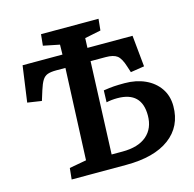

<svg xmlns="http://www.w3.org/2000/svg" viewBox="-107 -849 967 958"><g transform="rotate(-15 376.0 -370.0)"><path d="M261 -546H213Q185 -546 168.5 -540Q152 -534 141.5 -517Q131 -500 121 -468L105 -417L32 -428L58 -614H264L265 -665L181 -682L187 -740H484L478 -681L395 -664L393 -614H626L642 -452L571 -441L561 -472Q547 -517 528 -531.5Q509 -546 469 -546H391L372 -69H428Q510 -69 553.5 -106.5Q597 -144 597 -211Q597 -333 472 -333Q441 -333 415 -327L417 -388Q449 -393 471 -394.5Q493 -396 526 -396Q585 -396 631.5 -375Q678 -354 705 -315Q732 -276 732 -223Q732 -118 653 -59Q574 0 429 0H147L153 -58L241 -74Z"/></g></svg>

Font: Literata 12pt SemiBold
Style: Italic
Weight: 600
Italic angle: -2°
Designer: Latin by Veronika Burian and Jose Scaglione. Greek by Irene Vlachou. Cyrillic by Vera Evstafieva
Foundry: TypeTogether
Version: Version 3.002